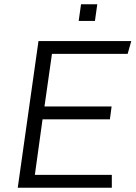

<svg xmlns="http://www.w3.org/2000/svg" viewBox="-20 -878 634 898"><path d="M63 0 160 -686H594L577 -626H223L188 -380H502L494 -320H179L143 -60H503V0ZM348 -780 359 -858H435L424 -780Z"/></svg>

Font: Chivo Medium ExtraLight
Style: Italic
Weight: 250
Italic angle: -8.05°
Version: Version 2.002